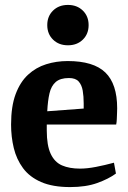

<svg xmlns="http://www.w3.org/2000/svg" viewBox="-20 -750 521 780"><path d="M265 10Q194 10 147 -10.5Q100 -31 73.5 -67Q47 -103 36 -148.5Q25 -194 25 -244Q25 -318 43.5 -367.5Q62 -417 94 -446.5Q126 -476 167.5 -489Q209 -502 255 -502Q360 -502 408 -455.5Q456 -409 456 -310Q456 -304 455.5 -291.5Q455 -279 454.5 -266Q454 -253 452 -244H170V-220Q170 -159 186 -125Q202 -91 232 -78Q262 -65 305 -65Q334 -65 370 -72Q406 -79 443 -89L451 -45Q421 -23 375 -6.5Q329 10 265 10ZM172 -298 320 -309V-330Q320 -359 316 -382Q312 -405 299.5 -419Q287 -433 260 -433Q225 -433 206.5 -417Q188 -401 181 -370.5Q174 -340 172 -298ZM256 -566Q219 -566 195.5 -589Q172 -612 172 -648Q172 -684 195.5 -707Q219 -730 256 -730Q293 -730 316.5 -707Q340 -684 340 -648Q340 -612 316.5 -589Q293 -566 256 -566Z"/></svg>

Font: Manuale
Style: Bold
Weight: 700
Version: Version 1.002